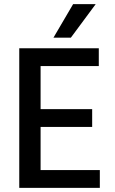

<svg xmlns="http://www.w3.org/2000/svg" viewBox="-20 -907 554 927"><path d="M462 0H73V-674H457V-588H176V-380H425V-294H176V-86H462ZM322 -725H238L333 -887H442Z"/></svg>

Font: Hind Vadodara Medium
Style: Regular
Weight: 500
Designer: Hitesh Malaviya
Foundry: Indian Type Foundry
Version: Version 1.001;PS 1.0;hotconv 1.0.86;makeotf.lib2.5.63406; tt